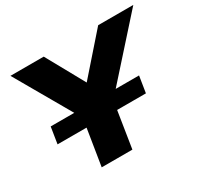

<svg xmlns="http://www.w3.org/2000/svg" viewBox="-147 -895 1133 1084"><g transform="rotate(-30 419.0 -352.5)"><path d="M225 0 283 -361 301 -246 37 -705H254L400 -441H377L609 -705H838L427 -246L482 -361L425 0ZM74 -237 91 -344H667L650 -237Z"/></g></svg>

Font: Nunito Sans 10pt SemiExpanded Black
Style: Italic
Weight: 900
Width: 6
Italic angle: -9°
Designer: Vernon Adams
Foundry: Vernon Adams
Version: Version 3.101;gftools[0.9.27]